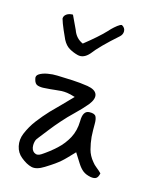

<svg xmlns="http://www.w3.org/2000/svg" viewBox="-119 -832 752 952"><g transform="rotate(15 257.0 -356.5)"><path d="M474 -17Q470 3 460.5 9.5Q451 16 432 13Q406 8 391 -4Q376 -16 363 -36.5Q350 -57 331 -87Q310 -65 297 -51.5Q284 -38 272.5 -28Q261 -18 245 -6.5Q229 5 200 23Q162 47 135.5 40.5Q109 34 80 10Q55 -10 48 -42.5Q41 -75 54 -107Q71 -148 97 -182Q123 -216 152 -247Q177 -272 201.5 -297Q226 -322 253 -350Q227 -358 211.5 -360Q196 -362 182.5 -361.5Q169 -361 150 -358.5Q131 -356 98 -354Q79 -352 62.5 -356.5Q46 -361 41 -386Q36 -402 52 -412Q68 -422 93.5 -426.5Q119 -431 142 -430Q181 -429 221 -427Q261 -425 300 -419Q341 -412 349 -389.5Q357 -367 331 -334Q305 -303 274 -273.5Q243 -244 216 -213Q192 -186 169.5 -157Q147 -128 125 -100Q120 -93 118 -83.5Q116 -74 116 -66Q116 -41 131.5 -30.5Q147 -20 167 -33Q205 -58 237 -87.5Q269 -117 289 -154.5Q309 -192 310 -241Q310 -295 343 -296Q370 -297 377 -284Q384 -271 383.5 -245Q383 -219 385 -181Q388 -149 396 -118.5Q404 -88 426 -62Q435 -50 448 -40Q461 -30 474 -17ZM212 -555Q189 -561 168.5 -573Q148 -585 134 -612Q122 -638 114 -656.5Q106 -675 102 -686Q94 -708 94 -710Q94 -724 106.5 -733Q119 -742 139 -742L172 -672Q186 -632 223 -616Q291 -670 325 -706Q328 -710 339.5 -721.5Q351 -733 365 -744Q379 -755 387 -755Q405 -745 405 -727Q405 -711 392 -699Q306 -623 273 -579Q244 -546 212 -555Z"/></g></svg>

Font: Mynerve
Style: Regular
Weight: 400
Designer: Carolina Short
Foundry: Carolina Short
Version: Version 1.000; ttfautohint (v1.8.4.7-5d5b)